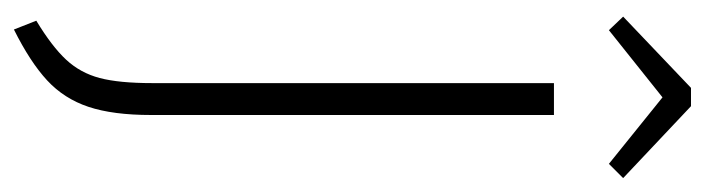

<svg xmlns="http://www.w3.org/2000/svg" viewBox="-398 -528 1038 283"><g transform="rotate(90 121.5 -387.0)"><path d="M150 -90Q150 -34 138 2Q126 38 99 63Q72 88 24 112L11 79Q49 56 68.5 35Q88 14 95.5 -14.5Q103 -43 103 -92V-684H150ZM25 -765 5 -786 110 -886H137L243 -786L222 -765L124 -844Z"/></g></svg>

Font: Fira Sans Extra Condensed ExtraLight
Style: Regular
Weight: 275
Width: 1
Designer: Carrois Corporate & Edenspiekermann AG
Foundry: Carrois Corporate GbR & Edenspiekermann AG
Version: Version 4.203